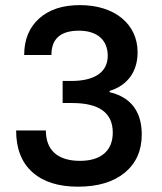

<svg xmlns="http://www.w3.org/2000/svg" viewBox="-20 -718 626 744"><path d="M290 -698.2C223.1 -698.2 170.4 -681.2 131.8 -646.5C93.3 -611.8 73.7 -564.9 73.7 -504.9H179.2C179.2 -567.9 214.8 -599.1 286.1 -599.1C356.4 -599.1 397.5 -563 397.5 -502C397.5 -439 347.7 -404.3 256.3 -404.3H222.7V-318.8H259.3C364.3 -318.8 417 -280.8 417 -204.1C417 -134.3 371.6 -94.7 290 -94.7C205.6 -94.7 157.7 -134.3 157.7 -212.4H42.5C42.5 -142.1 63.5 -88.4 105.5 -50.8C147.5 -13.2 206.5 5.4 282.2 5.4C358.9 5.4 419.4 -12.7 463.4 -48.8C507.3 -85 529.3 -134.3 529.3 -196.8C529.3 -282.2 490.2 -340.8 404.8 -360.8V-365.7C478.5 -388.7 513.2 -444.8 513.2 -515.6C513.2 -624.5 424.3 -698.2 290 -698.2Z"/></svg>

Font: Estedad SemiBold
Style: Regular
Weight: 600
Designer: Amin Abedi
Version: Version 7.3